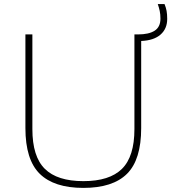

<svg xmlns="http://www.w3.org/2000/svg" viewBox="-20 -908 836 937"><path d="M387 9Q244 9 174 -59.8Q104 -128.5 104 -283V-740H138V-278Q138 -144 198.8 -84Q259.5 -24 387 -24Q514.5 -24 575.2 -84Q636 -144 636 -278V-740H653Q706.5 -740 734.8 -758.2Q763 -776.5 763 -817Q763 -838 759.5 -854.5Q756 -871 750 -888H783Q790 -871 793 -854.8Q796 -838.5 796 -816Q796 -767.5 763.2 -739Q730.5 -710.5 669 -708V-283Q669 -128.5 599.8 -59.8Q530.5 9 387 9Z"/></svg>

Font: Encode Sans Expanded Thin
Style: Regular
Weight: 100
Width: 7
Designer: Multiple Designers
Foundry: Impallari Type
Version: Version 3.000; ttfautohint (v1.8.3) -l 8 -r 50 -G 200 -x 14 